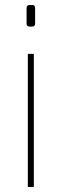

<svg xmlns="http://www.w3.org/2000/svg" viewBox="-20 -746 246 766"><path d="M98 -640Q86 -640 86 -652V-714Q86 -726 98 -726H109Q115 -726 117.5 -722.5Q120 -719 120 -714V-652Q120 -640 109 -640ZM91 0V-531H115V0Z"/></svg>

Font: Exo Thin Thin
Style: Regular
Weight: 250
Version: Version 2.000